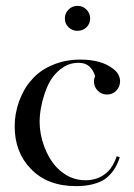

<svg xmlns="http://www.w3.org/2000/svg" viewBox="-20 -625 456 654"><path d="M388 -89Q372 -39 336 -14Q299 9 239 9Q141 9 85 -50Q30 -106 30 -195Q30 -238 45 -280Q53 -301 63 -319Q73 -337 87 -352Q114 -385 160 -404Q202 -422 254 -422Q325 -422 365 -391Q389 -373 389 -348V-346Q388 -328 375.5 -315.5Q363 -303 345 -303Q326 -303 313 -316Q300 -329 300 -348Q300 -353 301 -357Q302 -361 304 -366Q298 -386 284.5 -398.5Q271 -411 248 -411Q217 -411 194 -395Q174 -382 158 -360Q150 -349 144 -336Q138 -323 132 -306Q115 -255 115 -209Q115 -168 131 -125Q146 -84 173 -55Q215 -11 271 -11Q318 -11 349 -42Q365 -58 378 -93ZM244 -605Q262 -605 274.5 -592.5Q287 -580 287 -562Q287 -544 274.5 -532Q262 -520 244 -520Q226 -520 213.5 -532Q201 -544 201 -562Q201 -580 213.5 -592.5Q226 -605 244 -605Z"/></svg>

Font: Wachinanga
Style: Regular
Weight: 400
Designer: deFharo
Foundry: deFharo
Version: Wachinanga: Version 2.001 2013